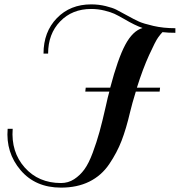

<svg xmlns="http://www.w3.org/2000/svg" viewBox="-20 -629 822 878"><path d="M480 -210H370L372 -228H484Q519 -361 553 -424.5Q587 -488 632 -501Q597 -513 548 -542Q518 -559 503 -566Q488 -573 458.5 -580.5Q429 -588 397 -588Q310 -588 255 -531Q200 -474 200 -384H179Q179 -483 240 -546Q301 -609 397 -609Q432 -609 464 -601Q496 -593 511.5 -585Q527 -577 558 -560Q594 -540 615 -530.5Q636 -521 681.5 -510.5Q727 -500 782 -500V-479Q750 -479 723 -482Q715 -474 703 -457.5Q691 -441 662 -377.5Q633 -314 606 -228H712L710 -210H601Q584 -155 575 -117Q557 -40 536 14.5Q515 69 479.5 121.5Q444 174 388.5 201.5Q333 229 259 229Q142 229 74 149Q6 69 15 -40H38Q30 66 93 137Q156 208 259 208Q292 208 319 190.5Q346 173 366 145.5Q386 118 404 69.5Q422 21 435 -26Q448 -73 464 -144Q473 -186 480 -210Z"/></svg>

Font: Sail
Style: Regular
Weight: 400
Designer: Miguel Hernandez
Foundry: Miguel Hernandez
Version: Version 1.002